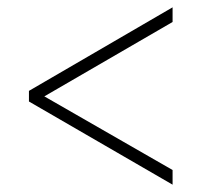

<svg xmlns="http://www.w3.org/2000/svg" viewBox="-20 -620 550 524"><path d="M451 -116 59 -343V-372L451 -600V-560L101 -357L451 -156Z"/></svg>

Font: Noto Serif Armenian SemiCondensed ExtraLight
Style: Regular
Weight: 200
Width: 4
Designer: Monotype Design Team
Foundry: Monotype Imaging Inc.
Version: Version 2.008; ttfautohint (v1.8.4.7-5d5b)